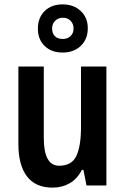

<svg xmlns="http://www.w3.org/2000/svg" viewBox="-20 -847 572 877"><path d="M466 -543V0H375L361 -71H354Q333 -30 298.5 -10Q264 10 220 10Q142 10 103 -41.5Q64 -93 64 -189V-543H180V-217Q180 -90 250 -90Q308 -90 329 -135Q350 -180 350 -267V-543ZM266 -607Q215 -607 184 -637Q153 -667 153 -716Q153 -766 184 -796.5Q215 -827 266 -827Q316 -827 348.5 -797Q381 -767 381 -718Q381 -668 349 -637.5Q317 -607 266 -607ZM267 -669Q288 -669 302 -682Q316 -695 316 -717Q316 -738 302.5 -752Q289 -766 267 -766Q246 -766 232 -752Q218 -738 218 -717Q218 -695 230.5 -682Q243 -669 267 -669Z"/></svg>

Font: Noto Sans Myanmar Condensed SemiBold
Style: Regular
Weight: 600
Width: 3
Designer: Monotype Design Team
Foundry: Monotype Imaging Inc.
Version: Version 2.107; ttfautohint (v1.8.4.7-5d5b)